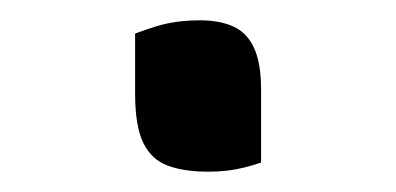

<svg xmlns="http://www.w3.org/2000/svg" viewBox="-20 -387 390 189"><path d="M237 -227Q228 -224 220 -222Q212 -220 203.5 -219Q195 -218 185 -218Q161 -218 145 -224Q129 -230 121 -246.5Q113 -263 113 -295V-354Q124 -358 133.5 -361Q143 -364 154 -365.5Q165 -367 177 -367Q196 -367 209.5 -361Q223 -355 230 -340Q237 -325 237 -299Z"/></svg>

Font: Code D Ace
Style: Regular
Weight: 400
Version: Version 1.085; ttfautohint (v1.8.4.7-5d5b);Nerd Fonts 3.0.2